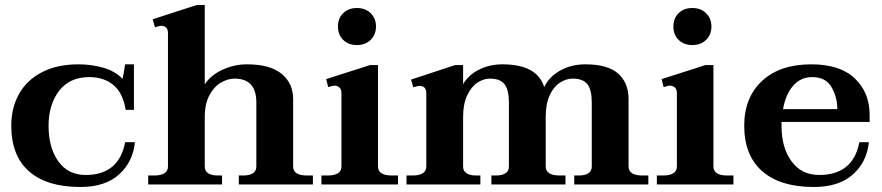

<svg xmlns="http://www.w3.org/2000/svg" viewBox="-20 -737 3524 767"><path d="M25 -235Q25 -307 56.5 -362.5Q88 -418 148.5 -449Q209 -480 294 -480Q344 -480 391 -467Q438 -454 470 -422L480 -480H515V-298H482Q471 -366 433 -397.5Q395 -429 337 -429Q258 -429 216 -374Q174 -319 174 -234Q174 -147 213 -92.5Q252 -38 322 -38Q455 -38 480 -169H519Q511 -90 455.5 -40Q400 10 301 10Q167 10 96 -52.5Q25 -115 25 -235Z M1230 -36V0H934V-36H953Q977 -36 990.5 -45Q1004 -54 1004 -72V-328Q1004 -423 917 -423Q890 -423 862.5 -407Q835 -391 816.5 -356.5Q798 -322 798 -270V-72Q798 -54 811.5 -45Q825 -36 849 -36H867V0H572V-36H597Q623 -36 637 -45Q651 -54 651 -72V-605Q651 -634 623 -634Q617 -634 599 -628L590 -660L766 -717H798V-400Q821 -436 868 -458Q915 -480 967 -480Q1058 -480 1104.5 -442.5Q1151 -405 1151 -341V-72Q1151 -54 1165 -45Q1179 -36 1205 -36Z M1330 -631Q1330 -664 1351 -684.5Q1372 -705 1406 -705Q1440 -705 1461 -684Q1482 -663 1482 -631Q1482 -599 1461 -578Q1440 -557 1406 -557Q1372 -557 1351 -577.5Q1330 -598 1330 -631ZM1264 -36H1290Q1316 -36 1330 -45Q1344 -54 1344 -72V-365Q1344 -381 1335.5 -388Q1327 -395 1315 -395Q1312 -395 1305.5 -393Q1299 -391 1291 -389L1283 -421L1458 -477H1490V-72Q1490 -54 1504 -45Q1518 -36 1544 -36H1570V0H1264Z M2570 -36V0H2274V-36H2293Q2317 -36 2330.5 -45Q2344 -54 2344 -72V-328Q2344 -378 2326.5 -400.5Q2309 -423 2268 -423Q2242 -423 2217 -407Q2192 -391 2176 -356.5Q2160 -322 2160 -270V-72Q2160 -54 2174 -45Q2188 -36 2214 -36H2239V0H1943V-36H1962Q1986 -36 1999.5 -45Q2013 -54 2013 -72V-328Q2013 -378 1995.5 -400.5Q1978 -423 1937 -423Q1912 -423 1887.5 -407Q1863 -391 1846.5 -356.5Q1830 -322 1830 -270V-72Q1830 -54 1843.5 -45Q1857 -36 1881 -36H1899V0H1604V-36H1629Q1655 -36 1669 -45Q1683 -54 1683 -72V-365Q1683 -394 1655 -394Q1649 -394 1631 -388L1622 -419L1798 -477H1830V-401Q1852 -438 1894 -459Q1936 -480 1987 -480Q2126 -480 2154 -389Q2173 -430 2217.5 -455Q2262 -480 2318 -480Q2408 -480 2449.5 -443Q2491 -406 2491 -341V-72Q2491 -54 2505 -45Q2519 -36 2545 -36Z M2670 -631Q2670 -664 2691 -684.5Q2712 -705 2746 -705Q2780 -705 2801 -684Q2822 -663 2822 -631Q2822 -599 2801 -578Q2780 -557 2746 -557Q2712 -557 2691 -577.5Q2670 -598 2670 -631ZM2604 -36H2630Q2656 -36 2670 -45Q2684 -54 2684 -72V-365Q2684 -381 2675.5 -388Q2667 -395 2655 -395Q2652 -395 2645.5 -393Q2639 -391 2631 -389L2623 -421L2798 -477H2830V-72Q2830 -54 2844 -45Q2858 -36 2884 -36H2910V0H2604Z M3102 -250V-234Q3102 -147 3142 -92.5Q3182 -38 3252 -38Q3388 -38 3413 -169H3451Q3443 -90 3387 -40Q3331 10 3231 10Q3097 10 3025 -53Q2953 -116 2953 -235Q2953 -347 3024 -413.5Q3095 -480 3221 -480Q3336 -480 3395 -423.5Q3454 -367 3454 -278V-250ZM3108 -301H3325Q3325 -348 3302 -388.5Q3279 -429 3225 -429Q3178 -429 3148 -394Q3118 -359 3108 -301Z"/></svg>

Font: Taviraj SemiBold
Style: Regular
Weight: 600
Designer: Katatrad Team
Foundry: CadsonDemak
Version: Version 1.001